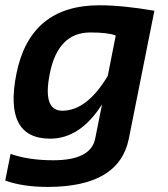

<svg xmlns="http://www.w3.org/2000/svg" viewBox="-46 -533 645 738"><path d="M398.9 -396.5Q369.6 -408.2 301.3 -408.2Q176.8 -408.2 145.5 -250.5Q116.7 -107.4 193.4 -107.4Q288.1 -107.4 368.2 -241.2ZM449.2 0Q412.1 185.5 137.2 185.5Q42.5 185.5 -25.9 161.1L-5.4 58.6Q64.5 83 158.7 83Q303.2 83 319.8 0L346.2 -131.8Q262.2 0 147 0Q-32.7 0 17.1 -249.5Q69.8 -512.7 335.9 -512.7Q425.3 -512.7 547.4 -491.7Z"/></svg>

Font: Sansation
Style: Bold Italic
Weight: 700
Designer: Bernd Montag
Version: Version 1.301